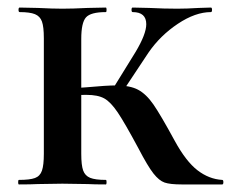

<svg xmlns="http://www.w3.org/2000/svg" viewBox="-20 -488 611 508"><path d="M346 -96Q310 -163 291.5 -190.5Q273 -218 256 -227.5Q239 -237 209 -237Q184 -237 167 -236L166 -254L208 -257Q263 -262 287 -262Q324 -262 345.5 -250.5Q367 -239 386 -211.5Q405 -184 442 -116Q472 -61 502.5 -37.5Q533 -14 568 -12Q571 -12 571 -6Q571 0 568 0H461Q430 0 415.5 -5Q401 -10 386 -29Q371 -48 346 -96ZM30 -12Q59 -12 72.5 -17Q86 -22 91 -36.5Q96 -51 96 -81V-387Q96 -417 91 -431Q86 -445 72.5 -450.5Q59 -456 32 -456Q29 -456 29 -462Q29 -468 32 -468L80 -467Q120 -465 145 -465Q172 -465 212 -467L260 -468Q262 -468 262 -462Q262 -456 260 -456Q220 -456 207.5 -442Q195 -428 195 -385V-81Q195 -51 200 -37Q205 -23 218.5 -17.5Q232 -12 260 -12Q262 -12 262 -6Q262 0 260 0Q229 0 212 -1L145 -2L80 -1Q62 0 30 0Q28 0 28 -6Q28 -12 30 -12ZM276 -249 339 -351Q367 -398 367 -424Q367 -456 331 -456Q328 -456 328 -462Q328 -468 331 -468L375 -467Q415 -465 449 -465Q474 -465 506 -467L538 -468Q541 -468 541 -462Q541 -456 538 -456Q497 -456 450.5 -425Q404 -394 373 -349L302 -242Z"/></svg>

Font: Cormorant SC
Style: Bold
Weight: 700
Designer: Christian Thalmann (Catharsis Fonts)
Foundry: Catharsis Fonts
Version: Version 4.000